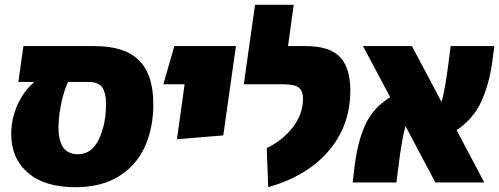

<svg xmlns="http://www.w3.org/2000/svg" viewBox="-20 -764 2091 804"><path d="M622 -328Q622 -227 586 -148.5Q550 -70 476.5 -25Q403 20 296 20Q167 20 97 -40.5Q27 -101 27 -202Q27 -266 53 -324.5Q79 -383 124 -421H57L78 -571H376Q503 -571 562.5 -511Q622 -451 622 -328ZM424 -329Q424 -373 409 -397Q394 -421 348 -421H265Q246 -380 235.5 -326.5Q225 -273 225 -230Q225 -118 306 -118Q364 -118 394 -181Q424 -244 424 -329Z M753 -411H664L710 -571H968L915 -197L721 -181Z M1097 -144Q1164 -176 1206.5 -231.5Q1249 -287 1249 -351Q1249 -382 1232 -396.5Q1215 -411 1169 -411H1001L1048 -744H1210L1186 -571H1260Q1361 -571 1404 -525Q1447 -479 1447 -385Q1447 -239 1357 -133Q1267 -27 1103 20Z M1892 -219 2008 0H1803L1678 -236Q1663 -184 1649 -71L1640 0H1457L1464 -61Q1476 -166 1508.5 -239Q1541 -312 1614 -357L1500 -571H1705L1829 -337Q1844 -389 1858 -500L1867 -571H2050L2042 -510Q2029 -412 1995.5 -339Q1962 -266 1892 -219Z"/></svg>

Font: FiraGO Heavy
Style: Italic
Weight: 900
Italic angle: -8°
Designer: bBox Type GmbH
Foundry: bBox Type GmbH
Version: Version 1.001